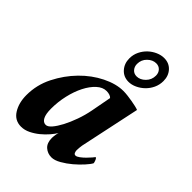

<svg xmlns="http://www.w3.org/2000/svg" viewBox="-206 -795 902 902"><g transform="rotate(45 245.0 -344.5)"><path d="M264 -396Q239 -396 216 -375Q193 -354 175.5 -319.5Q158 -285 148 -241.5Q138 -198 138 -153Q138 -117 147.5 -99Q157 -81 174 -81Q187 -81 202 -98.5Q217 -116 232 -144.5Q247 -173 260 -209.5Q273 -246 280 -283L299 -384Q294 -390 284.5 -393Q275 -396 264 -396ZM320 -452Q334 -452 349.5 -450Q365 -448 380 -445.5Q395 -443 408 -440Q421 -437 428 -434L364 -133Q363 -130 362 -117Q361 -104 361 -100Q361 -93 364 -85.5Q367 -78 375 -78Q383 -78 395 -87Q407 -96 418 -107Q429 -118 437.5 -128Q446 -138 447 -140Q452 -140 456.5 -129Q461 -118 461 -113Q455 -101 436.5 -80.5Q418 -60 395 -40.5Q372 -21 346.5 -6.5Q321 8 301 8Q275 8 256.5 -8.5Q238 -25 238 -58Q238 -66 240 -79Q242 -92 244 -97Q236 -83 220.5 -65Q205 -47 185.5 -31Q166 -15 143.5 -4Q121 7 98 7Q56 7 33.5 -29Q11 -65 11 -116Q11 -184 41.5 -244.5Q72 -305 117.5 -351.5Q163 -398 217.5 -425Q272 -452 320 -452ZM337 -653Q314 -653 294.5 -634Q275 -615 275 -587Q275 -569 286 -556.5Q297 -544 315 -544Q338 -544 357.5 -563.5Q377 -583 377 -611Q377 -629 366 -641Q355 -653 337 -653ZM231 -580Q231 -605 241.5 -626.5Q252 -648 268.5 -663.5Q285 -679 305.5 -688Q326 -697 346 -697Q379 -697 399.5 -674.5Q420 -652 420 -618Q420 -593 410 -571.5Q400 -550 383.5 -534Q367 -518 346.5 -508.5Q326 -499 306 -499Q273 -499 252 -522.5Q231 -546 231 -580Z"/></g></svg>

Font: Vermiglione
Style: Bold Italic
Weight: 700
Italic angle: -11°
Version: Version 1.000